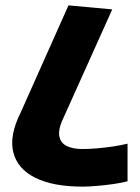

<svg xmlns="http://www.w3.org/2000/svg" viewBox="-20 -680 520 715"><path d="M219 -247 57 -261 235 -660 398 -645ZM287 15Q178 15 111.5 -18Q45 -51 29.5 -113Q14 -175 57 -261L219 -247Q197 -203 200.5 -176Q204 -149 227 -137Q250 -125 287 -125ZM287 15V-125Q310 -125 340 -127.5Q370 -130 400.5 -134.5Q431 -139 455 -145V-5Q433 1 401.5 5.5Q370 10 339 12.5Q308 15 287 15Z"/></svg>

Font: Akshar Light
Style: Regular
Weight: 300
Designer: Tall Chai
Foundry: Tall Chai
Version: Version 1.100